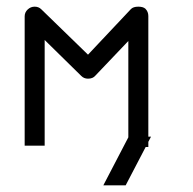

<svg xmlns="http://www.w3.org/2000/svg" viewBox="-20 -490 580 576"><path d="M114 -53H54V-441Q54 -453 63 -461.5Q72 -470 84 -470Q96 -470 104 -462L244 -326L373 -463Q380 -470 395 -470Q409 -470 416 -464Q425 -455 425 -442V-80H433L425 -64.5V-49H417L357 66H290L365 -78V-367L266 -263Q258.5 -254 244 -254Q232 -254 224 -262L114 -370Z"/></svg>

Font: 3270 Nerd Font Mono
Style: Regular
Weight: 400
Monospace: yes
Version: Version 3.0.1;Nerd Fonts 3.0.0